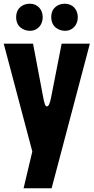

<svg xmlns="http://www.w3.org/2000/svg" viewBox="-26 -833 504 1034"><path d="M306 -598 249 -307C243 -277 236 -260 227 -260C217 -260 213 -277 207 -307L152 -598H-6L148 -17L101 181H252L458 -598ZM61 -740C61 -686 104 -667 136 -667C175 -667 204 -698 204 -740C204 -781 177 -813 135 -813C99 -813 61 -792 61 -740ZM250 -741C250 -686 293 -667 325 -667C364 -667 393 -698 393 -740C393 -781 366 -813 323 -813C288 -813 250 -792 250 -741Z"/></svg>

Font: Ranchers
Style: Regular
Weight: 400
Designer: Pablo Impallari, Brenda Gallo
Foundry: Pablo Impallari, Brenda Gallo
Version: Version 1.000